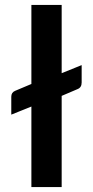

<svg xmlns="http://www.w3.org/2000/svg" viewBox="-20 -763 379 783"><path d="M231.5 -743V-464.5L313 -497.5V-426.5Q313 -406 296 -399.5L231.5 -372V0H108V-328.5L26 -295.5V-368.5Q26 -386 41.5 -392.5L108 -420.5V-743Z"/></svg>

Font: LatoHex
Style: Bold
Weight: 700
Designer: Lukasz Dziedzic
Foundry: tyPoland Lukasz Dziedzic
Version: Version 1.104; Western+Polish opensource